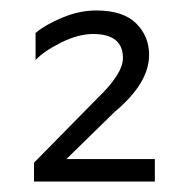

<svg xmlns="http://www.w3.org/2000/svg" viewBox="-20 -668 348 367"><path d="M45 -321V-357L166 -480Q215 -527 215 -557Q215 -603 158 -603Q129 -603 95.5 -586Q62 -569 48 -553V-605Q67 -621 99.5 -634.5Q132 -648 164 -648Q215 -648 240 -623.5Q265 -599 265 -563Q265 -509 199 -454L107 -364H276V-321Z"/></svg>

Font: Roundo
Style: Regular
Weight: 400
Designer: Namrata Goyal (Gurmukhi), Shiva Nallaperumal (Latin)
Foundry: Indian Type Foundry
Version: Version 1.000;PS 1.0;hotconv 1.0.88;makeotf.lib2.5.647800